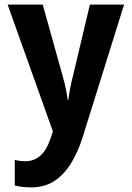

<svg xmlns="http://www.w3.org/2000/svg" viewBox="-20 -566 570 831"><path d="M115 245Q96 245 78.5 243Q61 241 44 237V126Q56 129 68 130.5Q80 132 88 132Q165 132 197 38L209 3L13 -546H165L252 -234Q258 -213 263.5 -188Q269 -163 273 -134H276Q279 -160 284 -185.5Q289 -211 295 -234L369 -546H517L337 30Q317 93 287 141.5Q257 190 215 217.5Q173 245 115 245Z"/></svg>

Font: Noto Sans Mono Condensed
Style: Bold
Weight: 700
Width: 3
Designer: Monotype Design Team
Foundry: Monotype Imaging Inc.
Version: Version 2.014